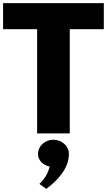

<svg xmlns="http://www.w3.org/2000/svg" viewBox="-26 -845 678 1216"><path d="M-6.5 -660H209.1V0H415.9V-660H631.5V-825H-6.5ZM311.4 40C366.4 40 410.4 80 410.4 130C410.4 223 336.7 299 267.4 351L223.4 320C223.4 320 275.1 275 288.3 210C246.5 201 214.6 170 214.6 130C214.6 80 258.6 40 311.4 40Z"/></svg>

Font: Hussar
Style: BdWide
Weight: 700
Foundry: Cannot Into Space Fonts
Version: Version 2.00